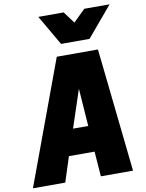

<svg xmlns="http://www.w3.org/2000/svg" viewBox="-149 -1119 907 1194"><g transform="rotate(-10 305.0 -522.0)"><path d="M468 -854H288L178 -1044H338L393 -970L468 -1044H628ZM592 0H389L377 -158H215L164 0H-40L248 -780H508ZM366 -322 349 -560 270 -322Z"/></g></svg>

Font: Tanohe Sans ExtraBold
Style: Italic
Weight: 800
Designer: Village Type and Design LLC & Cristiano Sobral
Foundry: Cooper Hewitt Smithsonian Design Museum
Version: Version 1.00;September 29, 2021;FontCreator 13.0.0.2655 64-b